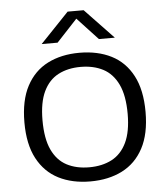

<svg xmlns="http://www.w3.org/2000/svg" viewBox="-56 -851 785 907"><g transform="rotate(-5 337.0 -397.0)"><path d="M336.5 7.5Q250.5 7.5 186 -25.2Q121.5 -58 85.5 -125.5Q49.5 -193 49.5 -297Q49.5 -401.5 85.5 -469.2Q121.5 -537 186.2 -569.8Q251 -602.5 336.5 -602.5Q423 -602.5 487.8 -569.8Q552.5 -537 588.2 -469.2Q624 -401.5 624 -297Q624 -193 588 -125.5Q552 -58 487.2 -25.2Q422.5 7.5 336.5 7.5ZM336.5 -59.5Q398 -59.5 443.5 -83.2Q489 -107 514 -159Q539 -211 539 -295.5Q539 -382 513.8 -435Q488.5 -488 443 -511.8Q397.5 -535.5 336.5 -535.5Q276 -535.5 230.8 -512Q185.5 -488.5 160.5 -436.5Q135.5 -384.5 135.5 -299.5Q135.5 -212.5 160.2 -159.8Q185 -107 230.2 -83.2Q275.5 -59.5 336.5 -59.5ZM163 -659 298.5 -801H374.5L510 -659H434.5L326.5 -775H346.5L238.5 -659Z"/></g></svg>

Font: Encode Sans SC SemiExpanded
Style: Regular
Weight: 400
Width: 6
Designer: Multiple Designers
Foundry: Impallari Type
Version: Version 3.002